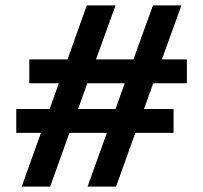

<svg xmlns="http://www.w3.org/2000/svg" viewBox="-20 -690 749 708"><path d="M88 -471V-383H197L163 -288H40V-200H131L60 -2H165L236 -200H374L303 -2H408L479 -200H620V-288H511L545 -383H669V-471H577L649 -670H544L472 -471H334L406 -670H300L229 -471ZM268 -288 302 -383H440L406 -288Z"/></svg>

Font: LT Wave Medium
Style: Regular
Weight: 500
Designer: Daniel Lyons
Version: Version 2.5 (Glyphs App)